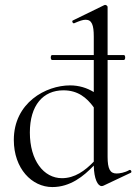

<svg xmlns="http://www.w3.org/2000/svg" viewBox="-20 -745 553 778"><path d="M191 -502H360V-372C332 -389 300 -399 264 -399C166 -399 36 -329 36 -178C36 -62 109 13 192 13C265 13 319 -31 360 -74C361 -20 376 9 392 9C395 9 398 8 400 7L510 -45C516 -48 510 -59 504 -56C485 -45 464 -42 452 -42C426 -42 416 -61 416 -110V-502H482C489 -502 489 -522 482 -522H416V-717C416 -721 410 -725 407 -725C406 -725 404 -725 402 -724L275 -662C270 -660 275 -648 281 -651C302 -660 315 -665 327 -665C352 -665 360 -644 360 -597V-522H191C184 -522 184 -502 191 -502ZM101 -208C101 -319 155 -379 237 -379C295 -379 331 -350 360 -310V-90C324 -53 283 -23 231 -23C157 -23 101 -95 101 -208Z"/></svg>

Font: Cormorant Garamond
Style: Regular
Weight: 400
Designer: Christian Thalmann (Catharsis Fonts)
Foundry: Catharsis Fonts
Version: Version 4.002;Glyphs 3.4 (3410)